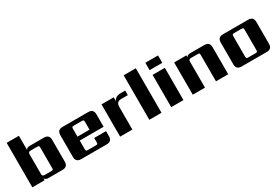

<svg xmlns="http://www.w3.org/2000/svg" viewBox="55 -1585 3621 2500"><g transform="rotate(-30 1866.0 -334.5)"><path d="M417 -90V-395Q417 -414 411.5 -420Q406 -426 386 -426H288Q252 -426 252 -395V-90Q252 -59 288 -59H386Q406 -59 411.5 -64.5Q417 -70 417 -90ZM309 -485H522Q601 -485 601 -406V-79Q601 0 522 0H309Q266 0 252 -29V0H68V-669H252V-456Q266 -485 309 -485Z M907 -278H1088V-395Q1088 -414 1082 -420Q1076 -426 1057 -426H938Q918 -426 912.5 -420Q907 -414 907 -395ZM802 -485H1187Q1266 -485 1266 -406V-219H907V-90Q907 -70 912.5 -64.5Q918 -59 938 -59H1056Q1076 -59 1081.5 -64.5Q1087 -70 1087 -90V-154H1265V-79Q1265 0 1186 0H802Q723 0 723 -79V-406Q723 -485 802 -485Z M1681 -487H1745V-418H1645Q1572 -418 1572 -342V0H1388V-485H1572V-427Q1595 -487 1681 -487Z M2010 0H1827V-669H2010Z M2340 0H2156V-485H2340ZM2153 -558V-669H2344V-558Z M2721 -485H2934Q3013 -485 3013 -406V0H2829V-395Q2829 -414 2823.5 -420Q2818 -426 2798 -426H2700Q2664 -426 2664 -395V0H2480V-485H2664V-456Q2678 -485 2721 -485Z M3488 -90V-395Q3488 -414 3482 -420Q3476 -426 3457 -426H3349Q3330 -426 3324 -420Q3318 -414 3318 -395V-90Q3318 -70 3324 -64.5Q3330 -59 3349 -59H3457Q3476 -59 3482 -64.5Q3488 -70 3488 -90ZM3214 -485H3592Q3671 -485 3671 -406V-79Q3671 0 3592 0H3214Q3135 0 3135 -79V-406Q3135 -485 3214 -485Z"/></g></svg>

Font: Sarpanch ExtraBold
Style: Regular
Weight: 800
Designer: Manushi Parikh (Devanagari and Latin), Jyotish Sonowal (Devanagari)
Foundry: Indian Type Foundry
Version: Version 2.004;PS 1.0;hotconv 1.0.78;makeotf.lib2.5.61930; tt